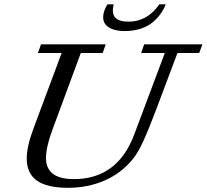

<svg xmlns="http://www.w3.org/2000/svg" viewBox="-20 -872 974 905"><path d="M566.4 -725.6Q521.5 -725.6 493.9 -742.4Q466.3 -759.3 466.3 -791Q466.3 -818.4 486.3 -851.6H515.6Q505.9 -809.1 522.7 -789.6Q539.6 -770 586.4 -770Q674.3 -770 731 -851.6H761.2Q752 -828.1 737.5 -807.6Q723.1 -787.1 700.4 -767.6Q677.7 -748 643.3 -736.8Q608.9 -725.6 566.4 -725.6ZM300.8 13.2Q201.2 13.2 153.6 -21Q106 -55.2 106 -124.5Q106 -181.2 137.2 -264.6L270.5 -622.1H158.7L173.3 -663.1H478.5L463.9 -622.1H360.8L227.1 -260.3Q196.8 -178.7 196.8 -127Q196.8 -27.8 328.1 -27.8Q534.2 -27.8 612.8 -238.3L756.8 -622.1H645L659.7 -663.1H934.1L918.9 -622.1H816.4L716.8 -357.4Q681.2 -263.2 656 -208Q630.9 -152.8 606 -122.1Q551.3 -55.2 472.7 -21Q394 13.2 300.8 13.2Z"/></svg>

Font: Elstob 6pt
Style: Italic
Weight: 400
Italic angle: -20°
Designer: Peter S. Baker
Version: Version 1.015